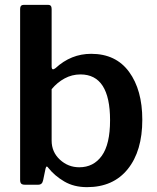

<svg xmlns="http://www.w3.org/2000/svg" viewBox="-20 -762 646 792"><path d="M83 0H137C143 0 147.7 -1.5 151 -4.5C154.3 -7.5 156.7 -12.3 158 -19L168 -67C169.3 -72.3 171 -75 173 -75C175 -75 177 -73.3 179 -70C196.3 -48 218.3 -29.2 245 -13.5C271.7 2.2 303 10 339 10C411 10 467 -14.8 507 -64.5C547 -114.2 567 -182 567 -268C567 -350 548.8 -415.8 512.5 -465.5C476.2 -515.2 424 -540 356 -540C300.7 -540 251.7 -520.3 209 -481C204.3 -477.7 201 -476 199 -476C195 -476 193 -480 193 -488V-725C193 -736.3 188.3 -742 179 -742H78C68 -742 63 -736.3 63 -725V-20C63 -12.7 64.5 -7.5 67.5 -4.5C70.5 -1.5 75.7 0 83 0ZM193 -182V-394C208.3 -412.7 226.2 -427.5 246.5 -438.5C266.8 -449.5 288.7 -455 312 -455C393.3 -455 434 -392 434 -266C434 -200 422.7 -151.2 400 -119.5C377.3 -87.8 346.3 -72 307 -72C276.3 -72 249.7 -82.5 227 -103.5C204.3 -124.5 193 -150.7 193 -182Z"/></svg>

Font: Libre Franklin SemiBold
Style: Regular
Weight: 600
Designer: Pablo Impallari, Rodrigo Fuenzalida
Foundry: Impallari Type
Version: Version 1.002; ttfautohint (v1.5)